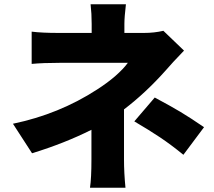

<svg xmlns="http://www.w3.org/2000/svg" viewBox="-20 -810 996 892"><path d="M40.1 -235.1Q255 -279.8 431.1 -394.2Q479.8 -425.4 516.7 -457.7Q553.6 -490.1 573.9 -518.1H256Q181.1 -518.1 127.1 -513.1V-663Q174.7 -657 252.8 -657H405.9V-698.9Q405.9 -746.4 400.9 -790.1H565Q557.9 -729.8 557.9 -698.9V-657H649.1Q696.4 -657 739 -666.9L834.9 -574.9Q777.7 -515.6 750 -483Q657.3 -378.9 556.1 -301.8V-68.9Q556.1 -7.1 562.9 62.1H398.1Q404.8 17.4 404.8 -68.9V-207Q280.2 -144.5 128.9 -98ZM604 -246.1 698.9 -356.9Q773.8 -316.8 818.7 -290Q863.6 -263.1 927.9 -219.1L832 -90.9Q774.5 -137.8 723.2 -172.1Q671.9 -206.3 604 -246.1Z"/></svg>

Font: Karasuma Gothic
Style: Black
Weight: 900
Designer: Rasmus Andersson / Ryoko Nishizuka
Foundry: Genbu
Version: Version 1.00